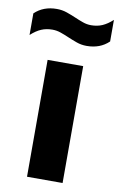

<svg xmlns="http://www.w3.org/2000/svg" viewBox="-127 -835 548 885"><g transform="rotate(10 147.5 -393.0)"><path d="M64.5 0V-547H231V0ZM230 -641.5Q205 -641.5 182.8 -649.5Q160.5 -657.5 139.5 -666.5Q120 -675 101.2 -681.5Q82.5 -688 62.5 -688Q34 -688 10.5 -678Q-13 -668 -37.5 -645.5V-746.5Q3 -785.5 66 -785.5Q91 -785.5 113.2 -777.8Q135.5 -770 156.5 -761Q176 -752.5 195 -745.8Q214 -739 233.5 -739Q262.5 -739 286 -749.2Q309.5 -759.5 333.5 -781.5V-680.5Q293 -641.5 230 -641.5Z"/></g></svg>

Font: Encode Sans SemiExpanded
Style: Bold
Weight: 700
Width: 6
Designer: Multiple Designers
Foundry: Impallari Type
Version: Version 3.002